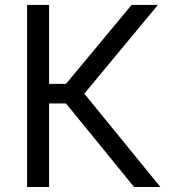

<svg xmlns="http://www.w3.org/2000/svg" viewBox="-20 -747 686 767"><path d="M515.6 0 243.6 -333.8H176.1V0H88.1V-727.3H176.1V-411.9H243.6L505.7 -727.3H610.8L316.8 -372.9L620.7 0Z"/></svg>

Font: Inter Alia
Style: Regular
Weight: 400
Designer: Rasmus Andersson (Latin, Greek, Cyrillic etc.) and Evan from Shavian.info (Shavian, old style figures)
Foundry: Shavian.info
Version: Version 0.001;git-37ab20767